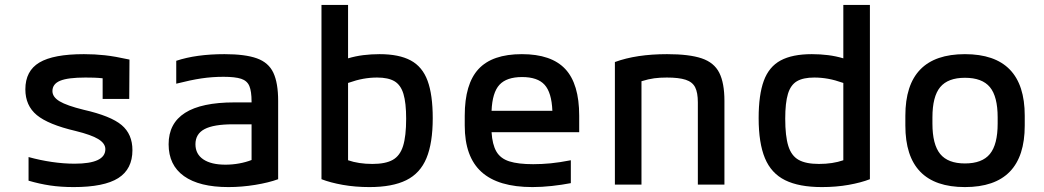

<svg xmlns="http://www.w3.org/2000/svg" viewBox="-20 -750 4240 780"><path d="M279 10Q227 10 183.5 3.5Q140 -3 96 -16V-112Q143 -99 191 -92Q239 -85 283 -85Q408 -85 408 -144Q408 -167 380 -184.5Q352 -202 287 -218Q176 -244 129.5 -282.5Q83 -321 83 -387Q83 -462 140 -496Q197 -530 321 -530Q365 -530 406 -525.5Q447 -521 506 -508L505 -348H397V-432Q378 -434 361 -434.5Q344 -435 327 -435Q256 -435 224.5 -422Q193 -409 193 -380Q193 -356 222 -338.5Q251 -321 320 -304Q430 -279 474 -242Q518 -205 518 -140Q518 -63 460.5 -26.5Q403 10 279 10Z M908 10Q790 10 727.5 -34.5Q665 -79 665 -164Q665 -334 932 -334H1002V-337Q1002 -379 993 -400.5Q984 -422 959.5 -430Q935 -438 888 -438Q842 -438 798.5 -431.5Q755 -425 696 -410V-503Q777 -530 892 -530Q976 -530 1023.5 -513Q1071 -496 1090.5 -454.5Q1110 -413 1110 -340V-22Q1072 -8 1017 1Q962 10 908 10ZM1002 -245H927Q848 -245 811 -225.5Q774 -206 774 -164Q774 -124 806 -102.5Q838 -81 896 -81Q924 -81 951.5 -86Q979 -91 1002 -100Z M1481 10Q1423 10 1372.5 1Q1322 -8 1286 -22V-730H1394V-513Q1424 -522 1456 -526Q1488 -530 1522 -530Q1601 -530 1648.5 -504.5Q1696 -479 1717 -422Q1738 -365 1738 -270Q1738 -169 1712.5 -107.5Q1687 -46 1630.5 -18Q1574 10 1481 10ZM1394 -413V-99Q1437 -84 1493 -84Q1546 -84 1575.5 -100.5Q1605 -117 1617.5 -157Q1630 -197 1630 -268Q1630 -332 1619 -368.5Q1608 -405 1582.5 -420Q1557 -435 1512 -435Q1484 -435 1456 -430Q1428 -425 1394 -413Z M2143 10Q2004 10 1936 -51.5Q1868 -113 1868 -240V-280Q1868 -409 1924 -469.5Q1980 -530 2100 -530Q2220 -530 2276.5 -469.5Q2333 -409 2333 -280V-213H1977Q1980 -163 1996.5 -134.5Q2013 -106 2049 -94.5Q2085 -83 2146 -83Q2181 -83 2217 -86.5Q2253 -90 2299 -99V-6Q2263 1 2222 5.5Q2181 10 2143 10ZM1977 -300H2224Q2221 -374 2192.5 -405.5Q2164 -437 2101 -437Q2038 -437 2009 -405.5Q1980 -374 1977 -300Z M2478 -498Q2565 -530 2690 -530Q2780 -530 2830.5 -513Q2881 -496 2902 -454.5Q2923 -413 2923 -340V0H2815V-334Q2815 -374 2804 -395.5Q2793 -417 2765.5 -426Q2738 -435 2689 -435Q2661 -435 2638 -432Q2615 -429 2586 -420V0H2478Z M3319 10Q3377 10 3427.5 1Q3478 -8 3514 -22V-730H3406V-513Q3376 -522 3344 -526Q3312 -530 3278 -530Q3199 -530 3151.5 -504.5Q3104 -479 3083 -422Q3062 -365 3062 -270Q3062 -169 3087.5 -107.5Q3113 -46 3169.5 -18Q3226 10 3319 10ZM3406 -413V-99Q3363 -84 3307 -84Q3254 -84 3224.5 -100.5Q3195 -117 3182.5 -157Q3170 -197 3170 -268Q3170 -332 3181 -368.5Q3192 -405 3217.5 -420Q3243 -435 3288 -435Q3316 -435 3344 -430Q3372 -425 3406 -413Z M3900 10Q3658 10 3658 -240V-280Q3658 -530 3900 -530Q4143 -530 4143 -280V-240Q4143 10 3900 10ZM3900 -86Q3970 -86 4001.5 -124.5Q4033 -163 4033 -248V-273Q4033 -358 4001.5 -396Q3970 -434 3900 -434Q3831 -434 3799.5 -396Q3768 -358 3768 -273V-248Q3768 -163 3799.5 -124.5Q3831 -86 3900 -86Z"/></svg>

Font: M PLUS Code Latin 60 Medium
Style: Regular
Weight: 500
Width: 7
Monospace: yes
Designer: Coji Morishita
Foundry: UNDERFOREST DESIGN
Version: Version 1.005; ttfautohint (v1.8.3)